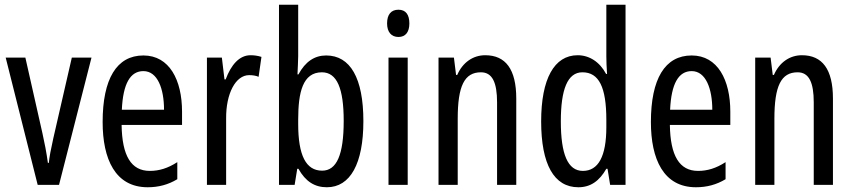

<svg xmlns="http://www.w3.org/2000/svg" viewBox="-20 -780 3597 810"><path d="M139 0H229L366 -537H283L205 -197C195 -153 188 -116 186 -93H182C176 -137 168 -178 159 -218L87 -537H4Z M585 -546C472 -546 413 -447 413 -265C413 -109 466 10 603 10C649 10 690 -1 728 -24V-96C688 -70 651 -59 612 -59C533 -59 495 -123 493 -253H748V-309C748 -442 695 -546 585 -546ZM585 -480C645 -480 672 -405 672 -317H494C499 -428 530 -480 585 -480Z M1037 -547C990 -547 955 -507 932 -445H927L916 -537H853V0H934V-280C933 -385 974 -463 1031 -463C1046 -463 1059 -461 1071 -456L1083 -540C1067 -545 1052 -547 1037 -547Z M1238 -543V-760H1157V0H1223L1234 -68H1239C1269 -14 1308 10 1359 10C1458 10 1513 -90 1513 -269C1513 -450 1458 -546 1356 -546C1307 -546 1268 -520 1239 -466H1235C1236 -496 1238 -522 1238 -543ZM1338 -475C1402 -475 1430 -406 1430 -270C1430 -126 1400 -60 1339 -60C1271 -60 1238 -124 1238 -257V-276C1238 -390 1257 -475 1338 -475Z M1661 -739C1630 -739 1613 -719 1613 -681C1613 -645 1631 -624 1661 -624C1691 -624 1707 -645 1707 -681C1707 -718 1692 -739 1661 -739ZM1700 -537H1619V0H1700Z M2027 -547C1976 -547 1932 -517 1909 -464H1904L1895 -537H1830V0H1911V-279C1911 -417 1939 -475 2009 -475C2057 -475 2077 -432 2077 -348V0H2158V-364C2158 -488 2113 -547 2027 -547Z M2420 10C2472 10 2509 -17 2538 -68H2543L2554 0H2619V-760H2538V-542C2538 -521 2539 -498 2541 -468H2537C2510 -519 2466 -547 2417 -547C2318 -547 2263 -447 2263 -268C2263 -87 2317 10 2420 10ZM2439 -59C2375 -59 2346 -130 2346 -268C2346 -402 2374 -475 2437 -475C2507 -475 2538 -412 2538 -274V-244C2538 -120 2504 -59 2439 -59Z M2898 -546C2785 -546 2726 -447 2726 -265C2726 -109 2779 10 2916 10C2962 10 3003 -1 3041 -24V-96C3001 -70 2964 -59 2925 -59C2846 -59 2808 -123 2806 -253H3061V-309C3061 -442 3008 -546 2898 -546ZM2898 -480C2958 -480 2985 -405 2985 -317H2807C2812 -428 2843 -480 2898 -480Z M3363 -547C3312 -547 3268 -517 3245 -464H3240L3231 -537H3166V0H3247V-279C3247 -417 3275 -475 3345 -475C3393 -475 3413 -432 3413 -348V0H3494V-364C3494 -488 3449 -547 3363 -547Z"/></svg>

Font: Noto Sans Gujarati ExtraCondensed
Style: Regular
Weight: 400
Width: 2
Designer: Jelle Bosma - Monotype Design Team, Universal Thirst
Foundry: Monotype Imaging Inc.
Version: Version 2.106